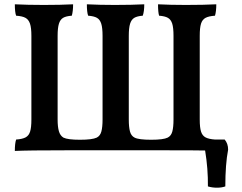

<svg xmlns="http://www.w3.org/2000/svg" viewBox="-20 -699 1126 893"><path d="M1041 -3Q1028 65 1028 168Q1011 174 989 174Q967 174 947 168Q948 86 934 1Q895 0 742 0H290Q111 0 49 3Q49 -32 55 -50Q84 -52 99 -60Q114 -68 120 -87Q126 -106 126 -143V-532Q126 -570 119.5 -589Q113 -608 98.5 -616Q84 -624 55 -626Q49 -642 49 -679Q108 -676 184 -676Q264 -676 320 -679Q320 -647 314 -626Q287 -624 273.5 -616Q260 -608 254 -588.5Q248 -569 248 -532V-143Q248 -109 254 -88.5Q260 -68 275 -59Q295 -49 352 -49Q409 -49 430 -59Q446 -67 451.5 -87.5Q457 -108 457 -143V-532Q457 -569 451 -588.5Q445 -608 431 -616Q417 -624 390 -626Q384 -642 384 -679Q443 -676 514 -676Q594 -676 651 -679Q651 -646 644 -626Q618 -624 604.5 -616Q591 -608 585 -588.5Q579 -569 579 -532V-143Q579 -108 584.5 -87.5Q590 -67 606 -59Q625 -49 683 -49Q740 -49 760 -59Q776 -67 781.5 -87.5Q787 -108 787 -143V-532Q787 -570 781 -589Q775 -608 761 -616Q747 -624 720 -626Q715 -642 715 -679Q772 -676 844 -676Q929 -676 986 -679Q986 -647 980 -626Q951 -624 936 -616Q921 -608 915 -589Q909 -570 909 -532V-143Q909 -106 915 -87Q921 -68 936 -60Q951 -52 980 -50H1025Q1041 -31 1041 -3Z"/></svg>

Font: Vollkorn SC SemiBold
Style: Regular
Weight: 600
Designer: Friedrich Althausen
Foundry: Friedrich Althausen
Version: Version 4.015